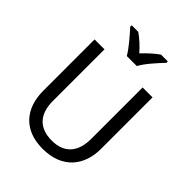

<svg xmlns="http://www.w3.org/2000/svg" viewBox="-265 -1076 1218 1218"><g transform="rotate(45 344.5 -467.0)"><path d="M511 -944H450C417 -921 381 -888 347 -852C316 -888 279 -921 246 -944H187V-931C221 -893 278 -829 303 -784H393C416 -829 475 -893 511 -931ZM604 -714H515V-252C515 -144 465 -68 346 -68C230 -68 173 -135 173 -251V-714H84V-254C84 -95 173 10 341 10C519 10 604 -104 604 -252Z"/></g></svg>

Font: Noto Sans Thai
Style: Regular
Weight: 400
Designer: Monotype Design Team
Foundry: Monotype Imaging Inc.
Version: Version 1.901